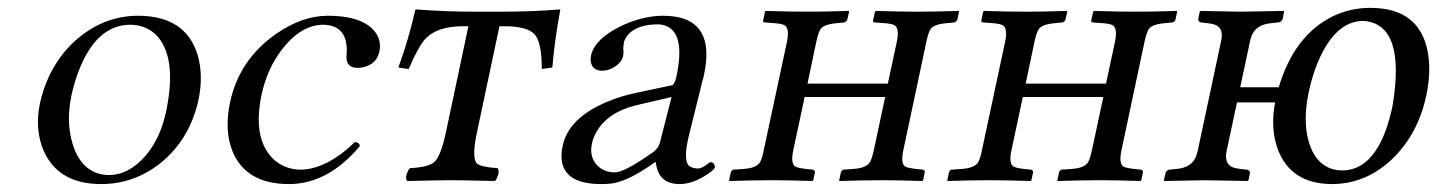

<svg xmlns="http://www.w3.org/2000/svg" viewBox="-20 -459 3660 489"><path d="M81.5 -194.8Q102.5 -290 168 -352.1Q240.2 -418.5 331.1 -418.9Q453.1 -418.9 483.4 -318.8Q498.5 -267.1 485.4 -204.1Q463.4 -104.5 389.2 -43.9Q321.3 9.8 237.8 9.8Q127.4 9.8 90.3 -77.1Q68.4 -130.4 81.5 -194.8ZM312 -396Q226.6 -396 181.2 -280.3Q169.4 -250 162.1 -216.8Q145.5 -138.2 170.9 -75.7Q197.3 -14.2 256.8 -13.2Q309.1 -13.2 353 -64.9Q388.7 -108.4 402.8 -173.8Q432.6 -314.9 376.5 -371.1Q350.6 -395.5 312 -396Z M896.5 -86.9Q815.4 9.8 715.8 9.8Q606.9 9.8 572.3 -73.2Q550.8 -126 565.9 -198.2Q588.9 -307.1 683.6 -373Q749.5 -418.5 814 -418.9Q910.2 -418.9 939.5 -371.6Q951.2 -351.1 946.3 -328.1Q939 -293.9 901.9 -287.1Q896 -286.1 891.6 -286.1Q862.3 -286.1 862.3 -313.5Q862.3 -317.4 862.8 -319.8Q868.2 -394.5 803.7 -396Q745.6 -396 696.3 -330.6Q660.2 -282.2 646.5 -219.2Q622.1 -105.5 676.8 -53.2Q704.6 -27.8 744.6 -26.9Q800.8 -26.9 862.8 -78.1Q874 -87.4 883.3 -97.2Q893.6 -96.2 895.5 -90.8Q896 -88.4 896.5 -86.9Z M1115.7 -122.1 1172.9 -392.1H1158.2Q1090.8 -392.1 1061 -357.4Q1043 -335.4 1021 -283.2L994.6 -287.1Q1020.5 -357.9 1038.1 -435.1Q1117.2 -429.2 1183.1 -429.2H1257.8Q1335.9 -429.2 1407.2 -435.1Q1393.1 -361.3 1386.7 -287.1Q1385.3 -287.1 1359.9 -283.2Q1359.9 -354 1339.8 -373.5Q1319.8 -391.6 1269 -392.1H1252L1194.8 -122.1Q1180.7 -56.2 1194.8 -42.5Q1206.1 -33.2 1247.1 -30.8Q1253.9 -22 1244.6 -3.4Q1242.2 0.5 1240.2 2Q1153.8 0 1129.9 0Q1100.1 0 1017.1 2Q1010.3 -6.8 1020 -25.4Q1022.5 -29.3 1024.4 -30.8Q1073.7 -33.2 1087.9 -47.9Q1103.5 -64.9 1115.7 -122.1Z M1690.4 -211.9 1604.5 -191.9Q1518.1 -171.9 1492.2 -108.9Q1488.8 -100.1 1487.3 -91.8Q1480 -56.2 1505.4 -33.7Q1522 -20 1545.9 -20Q1569.3 -20 1635.3 -65.9Q1640.1 -69.3 1642.6 -70.8Q1656.7 -81.1 1660.6 -95.2ZM1650.4 -45.9H1648.4L1626 -30.8Q1570.8 5.4 1533.7 8.8Q1522.9 9.8 1511.2 9.8Q1406.2 9.8 1410.2 -67.4Q1410.6 -77.6 1413.1 -87.9Q1428.2 -159.7 1529.8 -201.2Q1562 -214.4 1598.6 -222.2L1692.9 -242.2Q1697.8 -244.6 1702.6 -263.2Q1727.5 -379.4 1670.4 -395Q1663.1 -397 1655.8 -397Q1602.5 -397 1578.6 -369.6Q1571.8 -360.8 1569.3 -352.1Q1566.9 -339.4 1567.4 -333Q1568.8 -326.2 1566.9 -315.9Q1563 -298.3 1540 -285.6Q1527.3 -279.3 1514.6 -278.8Q1486.8 -278.8 1484.4 -304.7Q1483.9 -311.5 1485.4 -317.9Q1494.1 -358.9 1559.6 -391.6Q1614.7 -418.5 1668.5 -418.9Q1809.1 -418.9 1771 -259.3Q1770.5 -257.3 1770 -256.8L1734.9 -115.2Q1718.3 -47.9 1736.8 -35.2Q1745.1 -30.3 1756.8 -29.8Q1768.6 -29.8 1784.7 -43.5Q1787.6 -45.9 1789.6 -45.9Q1797.4 -45.9 1800.3 -37.6Q1800.8 -34.7 1800.8 -33.2Q1799.3 -25.4 1771.5 -8.8Q1739.7 9.8 1710.4 9.8Q1655.8 9.3 1650.4 -45.9Z M2205.6 -77.1 2234.4 -211.9H2029.3L2000.5 -77.1Q1992.7 -41 2006.8 -34.2Q2014.6 -30.8 2031.2 -28.8L2050.8 -26.9Q2055.7 -24.4 2055.7 -21L2051.3 0L2048.8 2Q1988.8 0 1945.3 0Q1897.9 0 1837.9 2L1836.9 0L1841.8 -22Q1844.2 -25.9 1847.7 -26.9L1874.5 -28.8Q1908.2 -31.2 1916.5 -47.4Q1921.4 -57.1 1925.3 -77.1L1984.4 -353Q1991.7 -388.7 1976.6 -395.5Q1968.3 -398.9 1953.1 -399.9L1927.7 -401.9Q1923.8 -402.3 1923.3 -404.8Q1923.3 -406.2 1923.8 -407.2L1928.2 -429.2L1930.7 -431.2Q1990.7 -429.2 2036.4 -429.2Q2082 -429.2 2141.6 -431.2L2142.6 -429.2L2137.7 -408.2Q2135.3 -403.3 2130.4 -401.9L2110.4 -399.9Q2078.1 -397 2069.8 -384.8Q2063.5 -374.5 2059.1 -353L2036.6 -246.1H2241.2L2264.2 -353Q2271.5 -388.7 2256.8 -395.5Q2248.5 -398.9 2233.4 -399.9L2207.5 -401.9Q2203.6 -402.3 2203.6 -404.8Q2203.6 -406.2 2203.6 -407.2L2208.5 -429.2L2210.9 -431.2Q2271 -429.2 2317.4 -429.2Q2361.8 -429.2 2421.9 -431.2L2422.4 -429.2L2418 -408.2Q2415.5 -403.3 2410.6 -401.9L2390.1 -399.9Q2357.9 -397 2350.1 -384.8Q2343.8 -374.5 2339.4 -353L2280.8 -77.1Q2272.9 -41 2286.6 -34.2Q2294.4 -30.8 2311.5 -28.8L2331.1 -26.9Q2335.9 -24.4 2335.4 -21L2331.1 0L2328.6 2Q2268.6 0 2226.1 0Q2177.7 0 2117.7 2L2117.2 0L2122.1 -22Q2124.5 -25.9 2127.9 -26.9L2154.3 -28.8Q2188 -31.2 2196.3 -47.4Q2201.2 -57.1 2205.6 -77.1Z M2761.2 -77.1 2790 -211.9H2585L2556.2 -77.1Q2548.3 -41 2562.5 -34.2Q2570.3 -30.8 2586.9 -28.8L2606.4 -26.9Q2611.3 -24.4 2611.3 -21L2606.9 0L2604.5 2Q2544.4 0 2501 0Q2453.6 0 2393.6 2L2392.6 0L2397.5 -22Q2399.9 -25.9 2403.3 -26.9L2430.2 -28.8Q2463.9 -31.2 2472.2 -47.4Q2477.1 -57.1 2481 -77.1L2540 -353Q2547.4 -388.7 2532.2 -395.5Q2523.9 -398.9 2508.8 -399.9L2483.4 -401.9Q2479.5 -402.3 2479 -404.8Q2479 -406.2 2479.5 -407.2L2483.9 -429.2L2486.3 -431.2Q2546.4 -429.2 2592 -429.2Q2637.7 -429.2 2697.3 -431.2L2698.2 -429.2L2693.4 -408.2Q2690.9 -403.3 2686 -401.9L2666 -399.9Q2633.8 -397 2625.5 -384.8Q2619.1 -374.5 2614.7 -353L2592.3 -246.1H2796.9L2819.8 -353Q2827.1 -388.7 2812.5 -395.5Q2804.2 -398.9 2789.1 -399.9L2763.2 -401.9Q2759.3 -402.3 2759.3 -404.8Q2759.3 -406.2 2759.3 -407.2L2764.2 -429.2L2766.6 -431.2Q2826.7 -429.2 2873 -429.2Q2917.5 -429.2 2977.5 -431.2L2978 -429.2L2973.6 -408.2Q2971.2 -403.3 2966.3 -401.9L2945.8 -399.9Q2913.6 -397 2905.8 -384.8Q2899.4 -374.5 2895 -353L2836.4 -77.1Q2828.6 -41 2842.3 -34.2Q2850.1 -30.8 2867.2 -28.8L2886.7 -26.9Q2891.6 -24.4 2891.1 -21L2886.7 0L2884.3 2Q2824.2 0 2781.7 0Q2733.4 0 2673.3 2L2672.9 0L2677.7 -22Q2680.2 -25.9 2683.6 -26.9L2710 -28.8Q2743.7 -31.2 2752 -47.4Q2756.8 -57.1 2761.2 -77.1Z M3452.6 -405.8Q3380.4 -405.8 3335.9 -299.3Q3321.8 -264.6 3313.5 -226.1Q3293.9 -134.8 3322.3 -74.2Q3346.7 -25.9 3397.9 -24.9Q3473.6 -24.9 3511.2 -132.3Q3519.5 -156.7 3525.9 -185.1Q3562.5 -397.9 3452.6 -405.8ZM3236.8 -236.8Q3276.4 -369.6 3375.5 -418Q3419.9 -439 3469.7 -439Q3594.7 -439 3616.2 -327.6Q3625.5 -277.8 3612.8 -216.8Q3590.8 -112.3 3518.6 -47.4Q3454.6 9.3 3373.5 9.8Q3266.1 9.8 3233.4 -81.5Q3215.3 -133.8 3227.5 -198.2H3130.4L3104 -74.2Q3096.7 -38.6 3124.5 -31.2Q3130.9 -29.8 3137.7 -28.8L3156.2 -26.9Q3163.6 -24.4 3163.6 -19L3159.7 0L3157.2 2Q3156.2 2 3049.3 0L2946.3 2L2944.3 0L2948.7 -19Q2951.7 -25.9 2958 -26.9L2977.5 -28.8Q3017.1 -32.7 3027.3 -63.5Q3028.8 -68.8 3030.3 -74.2L3090.3 -356Q3097.7 -390.1 3069.8 -397.5Q3063.5 -398.9 3056.6 -399.9L3038.1 -401.9Q3031.7 -404.3 3031.7 -410.2L3035.6 -429.2L3038.1 -431.2Q3039.1 -431.2 3140.6 -429.2L3249 -431.2L3250.5 -429.2L3246.6 -410.2Q3243.7 -403.3 3235.8 -401.9L3216.3 -399.9Q3173.8 -395.5 3165 -359.4Q3164.6 -357.4 3164.1 -356L3138.7 -236.8Z"/></svg>

Font: Linux Libertine Display Slanted O
Style: Slanted
Weight: 400
Designer: Philipp H. Poll
Foundry: Philipp H. Poll
Version: Version 5.0.9